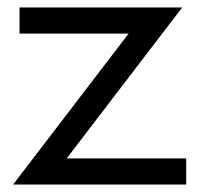

<svg xmlns="http://www.w3.org/2000/svg" viewBox="-20 -493 536 513"><path d="M323.7 -403.3H32.2V-473.1H466.8L158.2 -69.8H477.5V0H15.1Z"/></svg>

Font: Glacial Indifference
Style: Regular
Weight: 400
Designer: Alfredo Marco Pradil
Foundry: Alfredo Marco Pradil
Version: Version 1.312